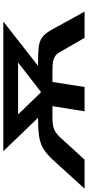

<svg xmlns="http://www.w3.org/2000/svg" viewBox="261 -842 541 1184"><g transform="rotate(-90 532.0 -250.5)"><path d="M-40 0 143 -201Q178 -238 210.5 -256.5Q243 -275 287.5 -281Q332 -287 399 -287H484L426 -257L191 -501H991L679 -257L644 -287H725Q794 -287 831.5 -283Q869 -279 893.5 -261Q918 -243 941 -201L1052 0H890L803 -151Q793 -170 780 -179.5Q767 -189 748 -193.5Q729 -198 695 -198H618L587 0H437L469 -198H397Q365 -198 344.5 -193.5Q324 -189 309 -179Q294 -169 277 -151L139 0ZM553 -270H558L791 -451L792 -410H372L378 -451Z"/></g></svg>

Font: Nunito Sans 7pt Expanded
Style: Bold Italic
Weight: 700
Width: 7
Italic angle: -9°
Designer: Vernon Adams
Foundry: Vernon Adams
Version: Version 3.101;gftools[0.9.27]